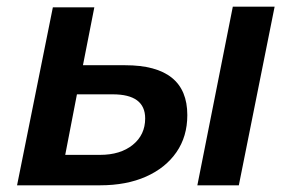

<svg xmlns="http://www.w3.org/2000/svg" viewBox="-20 -554 872 574"><path d="M354 -359Q540 -359 540 -210Q540 -146 507.5 -99Q475 -52 416.5 -26Q358 0 279 0H31L138 -532H262L228 -359ZM570 0 676 -534H801L694 0ZM279 -91Q340 -91 377 -121Q414 -151 414 -200Q414 -272 317 -272H210L175 -91Z"/></svg>

Font: Montserrat SemiBold
Style: Italic
Weight: 600
Italic angle: -11.3°
Designer: Julieta Ulanovsky
Foundry: Julieta Ulanovsky
Version: Version 9.000; ttfautohint (v1.8.4.7-5d5b)